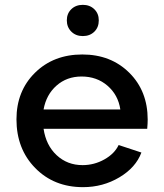

<svg xmlns="http://www.w3.org/2000/svg" viewBox="-20 -753 678 793"><path d="M321 -71Q369 -71 411 -94.5Q453 -118 470 -154L564 -123Q541 -61 473 -20.5Q405 20 323 20Q203 20 125.5 -59Q48 -138 48 -260Q48 -377 124.5 -452.5Q201 -528 320 -528Q438 -528 514 -452.5Q590 -377 590 -259Q590 -243 588 -221H160Q170 -153 214 -112Q258 -71 321 -71ZM160 -301H477Q468 -361 424 -399Q380 -437 317 -437Q256 -437 213.5 -399.5Q171 -362 160 -301ZM322 -604Q293 -604 274.5 -622.5Q256 -641 256 -669Q256 -697 274.5 -715Q293 -733 322 -733Q351 -733 369.5 -715Q388 -697 388 -669Q388 -640 369.5 -622Q351 -604 322 -604Z"/></svg>

Font: Metropolitano Medium
Style: Regular
Weight: 500
Designer: Fonts by Alex Slobzheninov & Chris M. Simpson / Changes by Cristiano Sobral
Foundry: Fonts by Alex Slobzheninov & Chris M. Simpson / Changes by Cristiano Sobral
Version: Version 1.00;August 30, 2020;FontCreator 13.0.0.2681 64-bit